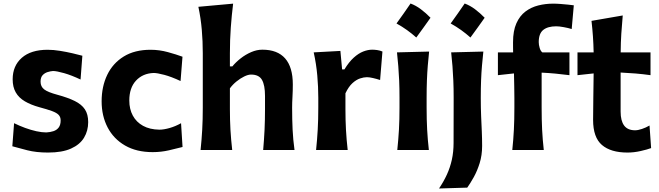

<svg xmlns="http://www.w3.org/2000/svg" viewBox="-20 -847 3723 1084"><path d="M251.2 14.3Q331.1 14.3 381 -8.2Q430.9 -30.6 454.4 -69.5Q477.9 -108.5 477.9 -157.5Q477.9 -201.8 459.2 -229.8Q440.6 -257.8 402.2 -276.7Q363.9 -295.7 304.3 -311.9Q250.2 -326.4 229.6 -342.2Q209 -358.1 209 -385.8Q209 -410 220.6 -422.5Q232.2 -434.9 248.5 -440Q264.9 -445.1 279.2 -446.1Q299.6 -446.1 341.8 -434.1Q384.1 -422.1 434.8 -398L445 -532.3Q422.9 -538.3 389.3 -546.2Q355.6 -554 318.6 -560Q281.5 -566 248.9 -566Q154.7 -566 103.1 -520.7Q51.5 -475.3 51.5 -399.2Q51.5 -355.7 68.9 -325.4Q86.3 -295 120.1 -275.1Q153.8 -255.1 202.3 -241.7Q247.6 -229.6 273.8 -219.9Q299.9 -210.2 311.1 -198.4Q322.4 -186.6 322.4 -167.3Q322.4 -141.6 311.3 -127Q300.2 -112.5 281.8 -106.5Q263.4 -100.5 241.5 -99.3Q216.2 -99.3 185.3 -106.1Q154.4 -113 122 -124.8Q89.7 -136.7 59.5 -151.5L49.6 -21.2Q83.4 -11.5 134.1 1.4Q184.8 14.3 251.2 14.3Z M842 11.9Q889.1 11.9 933.9 1.6Q978.7 -8.7 1010.6 -17.1L1002.2 -151.4Q970.2 -133.5 937.4 -124.2Q904.6 -114.9 879.8 -114.9Q825.2 -115.8 787.5 -136.7Q749.7 -157.6 729.9 -194.3Q710 -231.1 710 -279.5Q710 -351 747.9 -391.9Q785.9 -432.8 847.6 -435Q867.4 -435 907.1 -424.5Q946.8 -414.1 999.4 -389.5L1010.3 -526.8Q976.5 -539.4 928 -552.7Q879.6 -566 830.3 -566Q740.2 -566 678.6 -528Q617 -490 585.4 -424.3Q553.8 -358.5 553.8 -275Q553.8 -192.5 587.6 -127.6Q621.5 -62.7 686.1 -25.4Q750.7 11.9 842 11.9Z M1112.4 0H1291Q1284.3 -59.3 1281.1 -114Q1278 -168.8 1278 -231.3V-348.3Q1293.6 -369.6 1315.1 -387Q1336.6 -404.5 1358.7 -415.2Q1380.8 -426 1397.1 -426Q1442.1 -426 1459.1 -396Q1476.2 -366.1 1476.2 -305.5V-231.3Q1476.2 -168.8 1473.6 -114Q1470.9 -59.3 1465.8 0H1642.8Q1634.6 -59.3 1632 -115.1Q1629.3 -170.9 1629.3 -239.5Q1629.3 -267.4 1631.3 -300.9Q1633.2 -334.3 1633.2 -370.2Q1633.2 -467.7 1589.9 -517.1Q1546.6 -566.5 1461.3 -566.5Q1430 -566.5 1398.4 -552.9Q1366.7 -539.3 1339.1 -517.7Q1311.4 -496 1291.8 -472.1H1278V-546.2Q1278 -621.8 1283 -691.3Q1288 -760.8 1296.2 -826.4L1100 -808.6Q1113.8 -743.6 1119.3 -678.8Q1124.9 -614.1 1124.9 -546.2V-239.5Q1124.9 -170.9 1121.7 -115.1Q1118.6 -59.3 1112.4 0Z M1764.5 0H1943Q1936.3 -59.3 1933.3 -114Q1930.3 -168.8 1930.3 -231.3V-320.3Q1948.4 -358.2 1970 -377.7Q1991.6 -397.2 2013 -404.2Q2034.4 -411.2 2051.6 -411.2Q2065.8 -411.2 2086.4 -406.3Q2107 -401.5 2126 -395.3L2139.2 -556.1Q2124.9 -562.2 2109.4 -564.4Q2093.9 -566.5 2081 -566.5Q2057.4 -566.5 2030.7 -556.2Q2004 -545.8 1977.1 -521.5Q1950.1 -497.2 1924.5 -455.1H1911.5L1901.8 -559.5L1751.1 -551.3Q1765.7 -485.6 1771.3 -421.3Q1777 -357 1777 -294.5V-239.5Q1777 -170.9 1773.8 -115.1Q1770.7 -59.3 1764.5 0Z M2297.9 -827.2Q2278.6 -799 2259 -771Q2239.5 -743 2218.6 -714.5Q2250.1 -697.2 2277.9 -677.2Q2305.6 -657.3 2330.3 -635.2Q2351.3 -663.7 2371.3 -691.6Q2391.2 -719.4 2410.6 -746.8Q2384.2 -773.9 2356 -795Q2327.9 -816 2297.9 -827.2ZM2223 0H2401.3Q2394.6 -59.3 2391.6 -115.1Q2388.6 -170.9 2388.6 -239.5V-294.5Q2388.6 -349.5 2390.3 -393.5Q2392 -437.4 2395.2 -476.6Q2398.3 -515.7 2402.7 -555.9L2221.3 -551.3Q2225.6 -511.8 2228.7 -473.3Q2231.8 -434.8 2233.7 -391.6Q2235.5 -348.5 2235.5 -294.5V-239.5Q2235.5 -170.9 2232.4 -115.1Q2229.2 -59.3 2223 0Z M2603.6 -827.2Q2584.3 -799 2564.7 -771Q2545.2 -743 2524.4 -714.5Q2555.8 -697.2 2583.6 -677.2Q2611.4 -657.3 2636 -635.2Q2657 -663.7 2677 -691.6Q2696.9 -719.4 2716.3 -746.8Q2689.9 -773.9 2661.8 -795Q2633.6 -816 2603.6 -827.2ZM2458.6 217.2 2618.1 212.3Q2635.3 188 2654.8 153.2Q2674.2 118.4 2688.1 74Q2702 29.5 2702 -23.2Q2702 -64.3 2700.2 -104.5Q2698.3 -144.7 2696.4 -190.7Q2694.4 -236.7 2694.4 -294.5Q2694.4 -349.5 2696.1 -393.5Q2697.8 -437.4 2701.2 -476.6Q2704.5 -515.7 2708.9 -555.9L2527.2 -551.3Q2531.6 -511.8 2534.6 -473.3Q2537.6 -434.8 2539.4 -391.6Q2541.3 -348.5 2541.3 -294.5L2540.8 -40.2Q2540.8 10.6 2531.1 54.7Q2521.3 98.9 2503 138.8Q2484.7 178.8 2458.6 217.2Z M2872.3 0H3050.1Q3043.5 -59.3 3040.7 -115.1Q3038 -170.9 3038 -239.5V-436.9Q3076.5 -435.1 3115.3 -431.5Q3154.1 -427.9 3195 -422.6V-551.3H3041.9Q3032.1 -558.6 3026.9 -576.2Q3021.6 -593.8 3021.6 -609.3Q3021.6 -657.4 3047.1 -678Q3072.6 -698.5 3120.5 -698.5Q3136.2 -698.5 3162.5 -693.8Q3188.9 -689 3207.7 -683.1L3219.6 -817Q3207.9 -818.7 3187.8 -820.8Q3167.6 -822.9 3145.1 -824.6Q3122.6 -826.4 3103 -826.4Q3059.6 -826.4 3019.2 -816.3Q2978.8 -806.2 2946.5 -781.9Q2914.2 -757.5 2895.4 -715.2Q2876.5 -672.9 2876.5 -608.5Q2876.5 -594.6 2876.6 -580.3Q2876.7 -566.1 2877 -551.3H2791.1V-422.6L2881.8 -432.5Q2882.5 -393.8 2883.3 -359.5Q2884.1 -325.2 2884.1 -294.3V-239.5Q2884.1 -170.9 2881.3 -115.1Q2878.5 -59.3 2872.3 0Z M3522.9 14.3Q3559.2 14.3 3597.3 5.6Q3635.5 -3.1 3656.1 -10.9L3647.1 -138.4Q3627 -126.5 3604.4 -119Q3581.8 -111.4 3565.8 -111.4Q3523.6 -111.4 3503.7 -138.3Q3483.9 -165.1 3483.9 -217.2V-437.5Q3525.2 -435.6 3568 -432.1Q3610.7 -428.5 3652.7 -422.6V-551.3H3484.2Q3484.7 -608.9 3487.8 -656.6Q3490.8 -704.4 3495.9 -759.7L3319.5 -729.2Q3324.6 -684.1 3327.6 -641.7Q3330.6 -599.3 3331.6 -551.3H3240.4V-422.6L3331.6 -432.5Q3331.1 -364.3 3329.8 -299.2Q3328.5 -234.2 3328.5 -170Q3328.5 -71.4 3378.3 -28.6Q3428.1 14.3 3522.9 14.3Z"/></svg>

Font: Pinar-VF-FD
Style: Regular
Weight: 300
Designer: Amin Abedi
Version: Version 3.0